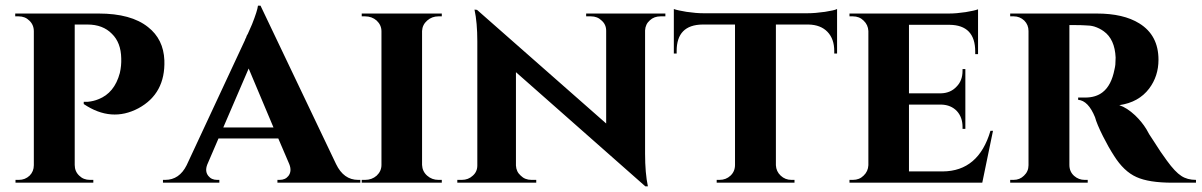

<svg xmlns="http://www.w3.org/2000/svg" viewBox="-20 -648 4262 681"><path d="M330 -600Q445 -600 505 -552Q560 -509 563 -434Q567 -316 471 -264Q375 -213 277 -279V-287H292Q312 -289 329 -296Q386 -318 405 -389Q411 -415 410 -441Q409 -497 377 -528Q345 -561 290 -561H245V-63Q245 -40 261 -25Q276 -10 299 -10H311V0H35V-10H47Q69 -10 85 -25Q100 -40 100 -62V-537Q100 -560 84 -575Q69 -590 46 -590H34V-600Z M1172 -66Q1199 -10 1250 -10H1258V0H964V-10H972Q992 -10 1003 -24Q1016 -41 1006 -66L967 -157H755L715 -64Q706 -40 719 -24Q730 -10 750 -10H758V0H558V-10H566Q616 -10 642 -62L849 -506Q849 -508 853 -515L855 -521L859 -528Q867 -547 874 -562Q893 -610 895 -628H904ZM950 -196 862 -405 772 -196Z M1263 0V-10H1275Q1299 -10 1316 -25Q1333 -41 1333 -63V-537Q1333 -559 1316 -575Q1299 -590 1275 -590H1263V-600H1547V-590H1535Q1512 -590 1495 -575Q1478 -560 1477 -538V-63Q1478 -40 1495 -25Q1512 -10 1535 -10H1547V0Z M2340 -600V-590H2323Q2300 -590 2285 -576Q2269 -562 2268 -540V-103Q2268 -34 2278 13H2269L1810 -392V-61Q1811 -39 1827 -25Q1842 -10 1865 -10H1882V0H1602V-10H1618Q1641 -10 1657 -25Q1673 -39 1673 -61V-501Q1673 -568 1663 -614L1672 -613L2130 -210V-539Q2130 -561 2114 -575Q2099 -590 2076 -590H2059V-600Z M2949 -458H2939V-467Q2939 -510 2915 -535Q2891 -560 2848 -561H2732V-62Q2733 -40 2749 -25Q2765 -10 2787 -10H2798V0H2522V-10H2532Q2555 -10 2571 -25Q2587 -40 2587 -63V-561H2472Q2380 -560 2380 -467V-458H2370V-616Q2384 -611 2415 -606Q2449 -601 2475 -601H2844Q2871 -601 2906 -606Q2939 -611 2949 -616Z M3464 0H2993V-10H3005Q3028 -10 3043 -25Q3059 -40 3060 -62V-538Q3059 -560 3043 -575Q3028 -590 3005 -590H2993V-600H3345Q3372 -600 3405 -605Q3436 -610 3449 -615V-456H3439V-465Q3439 -559 3348 -560H3204V-317H3318Q3352 -318 3373 -341Q3394 -362 3394 -397V-403H3404V-191H3394V-198Q3394 -232 3374 -254Q3353 -276 3319 -277H3204V-40H3324Q3451 -41 3493 -184H3502Z M3870 -600Q3965 -600 4021 -565Q4089 -523 4089 -436Q4089 -378 4056 -334Q4019 -285 3950 -275Q3977 -266 4006 -239Q4030 -216 4046 -190Q4050 -182 4056 -172Q4064 -159 4073 -146Q4096 -109 4119 -78Q4148 -38 4170 -24Q4191 -10 4222 -10V0H4138Q4055 0 4011 -20Q3966 -40 3931 -96Q3911 -127 3892 -165Q3870 -209 3864 -232Q3840 -291 3804 -294V-302H3829Q3867 -302 3891 -321Q3922 -345 3933 -402Q3935 -410 3936 -419Q3937 -431 3937 -444Q3934 -509 3895 -537Q3880 -548 3861 -554Q3847 -558 3830 -558Q3815 -559 3796 -559H3773V-63Q3773 -39 3790 -24Q3806 -10 3827 -10H3838V0H3563V-10H3575Q3597 -10 3612 -25Q3628 -40 3628 -62V-538Q3628 -560 3613 -575Q3597 -590 3576 -590H3563V-600Z"/></svg>

Font: Cinzel Bold(RUS BY LYAJKA)
Style: Regular
Weight: 700
Designer: Natanael Gama
Version: Version 1.001;PS 001.001;hotconv 1.0.56;makeotf.lib2.0.21325